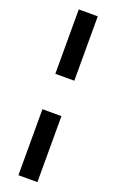

<svg xmlns="http://www.w3.org/2000/svg" viewBox="-193 -810 683 1121"><g transform="rotate(20 148.5 -250.0)"><path d="M205 -365H87V-765H205ZM205 265H87V-145H205Z"/></g></svg>

Font: BitterBold
Style: Bold
Weight: 700
Designer: Sol Matas
Foundry: Sol Matas
Version: Version 001.001